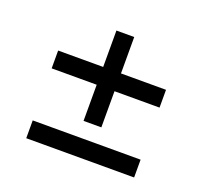

<svg xmlns="http://www.w3.org/2000/svg" viewBox="-88 -648 717 669"><g transform="rotate(20 270.5 -314.0)"><path d="M70 -343V-409H470V-343ZM70 -84V-150H470V-84ZM237 -209V-544H303V-209Z"/></g></svg>

Font: Piazzolla 24pt Medium
Style: Regular
Weight: 500
Designer: Juan Pablo del Peral
Foundry: Huerta Tipografica
Version: Version 2.005